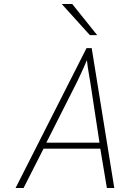

<svg xmlns="http://www.w3.org/2000/svg" viewBox="-20 -941 678 961"><path d="M58 0 413 -700H439L552 0H515L482 -197H198L98 0ZM212 -227H478L432 -529Q430.5 -537.5 426.8 -559.2Q423 -581 419.5 -604Q416 -627 415 -640Q410 -627 399.5 -604Q389 -581 379 -559.5Q369 -538 365 -530ZM430 -765 289 -921H341.5L466.5 -765Z"/></svg>

Font: Overpass Thin
Style: Italic
Weight: 250
Italic angle: -10°
Designer: Delve Withrington, Dave Bailey, Thomas Jockin
Foundry: Delve Fonts LLC
Version: Version 4.000